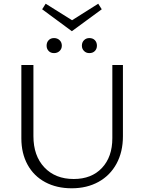

<svg xmlns="http://www.w3.org/2000/svg" viewBox="-20 -1008 775 1034"><path d="M367 -840 207 -958 226 -988 368 -899 509 -988 528 -958ZM271 -803Q289 -803 301 -791.5Q313 -780 313 -762Q313 -745 301 -733.5Q289 -722 271 -722Q253 -722 242 -733.5Q231 -745 231 -762Q231 -780 242 -791.5Q253 -803 271 -803ZM461 -803Q480 -803 491 -791.5Q502 -780 502 -762Q502 -745 491 -733.5Q480 -722 461 -722Q444 -722 432.5 -733.5Q421 -745 421 -762Q421 -780 432.5 -791.5Q444 -803 461 -803ZM642 -658V-274Q642 -190 607.5 -126.5Q573 -63 510.5 -28.5Q448 6 366 6Q285 6 223.5 -27Q162 -60 128.5 -121Q95 -182 95 -263V-658H160V-275Q160 -169 219 -106.5Q278 -44 377 -44Q473 -44 529 -103.5Q585 -163 585 -264V-658Z"/></svg>

Font: Isabella Sans
Style: Regular
Weight: 400
Designer: Original fonts by Christian Thalmann (Catharsis Fonts), Modifications by Cristiano Sobral
Version: Version 0.002;July 12, 2020;FontCreator 13.0.0.2655 64-bit; 